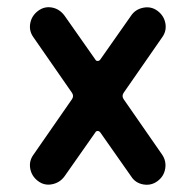

<svg xmlns="http://www.w3.org/2000/svg" viewBox="-20 -555 540 530"><path d="M72.3 -127.9 178.7 -281.2Q184.6 -290 178.7 -298.8L72.3 -452.1Q59.6 -469.7 63.5 -490.7Q67.4 -511.7 85 -524.9Q102.5 -538.1 123.5 -534.2Q144.5 -530.3 158.2 -511.7L243.2 -390.6Q245.1 -386.7 249.5 -386.7Q253.9 -386.7 256.8 -390.6L341.8 -511.7Q353.5 -529.3 375.5 -533.7Q397.5 -538.1 415 -524.9Q432.6 -511.7 436.5 -490.7Q440.4 -469.7 427.7 -452.1L321.3 -298.8Q315.4 -290 321.3 -281.2L427.7 -127.9Q439.5 -110.4 436 -89.4Q432.6 -68.4 415 -55.2Q397.5 -42 375.5 -45.9Q353.5 -49.8 341.8 -68.4L256.8 -189.5Q253.9 -193.4 249.5 -193.4Q245.1 -193.4 243.2 -189.5L158.2 -68.4Q145.5 -50.8 124 -46.4Q102.5 -42 85 -55.2Q67.4 -68.4 63.5 -89.4Q59.6 -110.4 72.3 -127.9Z"/></svg>

Font: Rounded-X Mgen+ 1m medium
Style: Regular
Weight: 500
Designer: [Source Han Sans]
Ryoko NISHIZUKA  (kana & ideographs); Paul D. Hunt (Latin, Greek & Cyrillic); Wenlong ZHANG  (bopomofo
Version: Version 1.059.20150602